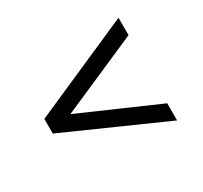

<svg xmlns="http://www.w3.org/2000/svg" viewBox="-96 -700 707 669"><g transform="rotate(-30 257.5 -366.0)"><path d="M45 -337V-396L445 -572V-502L132 -365L443 -229V-160Z"/></g></svg>

Font: Encode Sans Normal
Style: Regular
Weight: 400
Designer: Pablo Impallari, Andres Torresi
Foundry: Pablo Impallari, Andres Torresi
Version: Version 1.000; ttfautohint (v1.00) -l 8 -r 50 -G 200 -x 14 -